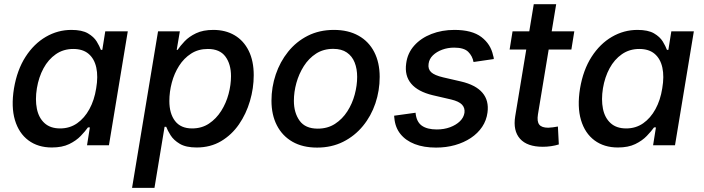

<svg xmlns="http://www.w3.org/2000/svg" viewBox="-20 -696 3372 920"><path d="M228.5 10.7Q162.1 10.7 116.2 -23.4Q70.3 -57.6 51.5 -120.8Q32.7 -184.1 46.9 -272Q62 -361.3 102.3 -423.8Q142.6 -486.3 199.7 -519.5Q256.8 -552.7 322.3 -552.7Q373 -552.7 401.4 -536.1Q429.7 -519.5 443.4 -497.1Q457 -474.6 463.4 -457H470.2L484.4 -545.9H592.3L502 0H397L410.6 -85.4H401.4Q388.7 -67.4 366.9 -44.7Q345.2 -22 311.5 -5.6Q277.8 10.7 228.5 10.7ZM268.1 -80.6Q314 -80.6 349.4 -105.2Q384.8 -129.9 408.4 -173.1Q432.1 -216.3 440.9 -272.9Q450.7 -329.6 441.4 -372.1Q432.1 -414.6 404.5 -438Q377 -461.4 331.1 -461.4Q283.7 -461.4 247.6 -436.3Q211.4 -411.1 188.5 -368.7Q165.5 -326.2 156.7 -272.9Q147.9 -218.8 156.7 -175Q165.5 -131.3 193.4 -106Q221.2 -80.6 268.1 -80.6Z M612.8 204.1 737.3 -545.9H841.8L826.7 -457H831.1Q843.3 -475.6 864.5 -498Q885.7 -520.5 919.4 -536.6Q953.1 -552.7 1002.4 -552.7Q1060.5 -552.7 1104 -527.1Q1147.5 -501.5 1171.6 -452.9Q1195.8 -404.3 1195.8 -335.4Q1195.8 -273.4 1177.7 -211.9Q1159.7 -150.4 1125 -100.1Q1090.3 -49.8 1039.3 -19.5Q988.3 10.7 922.4 10.7Q871.1 10.7 841.6 -6.8Q812 -24.4 797.4 -47.9Q782.7 -71.3 776.4 -88.4H768.6L720.2 204.1ZM900.4 -80.6Q946.8 -80.6 981.4 -103.8Q1016.1 -127 1039.8 -164.3Q1063.5 -201.7 1075.2 -245.6Q1086.9 -289.6 1086.9 -331.1Q1086.9 -388.7 1060.1 -425Q1033.2 -461.4 976.1 -461.4Q930.2 -461.4 895.8 -439.2Q861.3 -417 838.1 -380.6Q814.9 -344.2 803.2 -300Q791.5 -255.9 791.5 -211.9Q791.5 -151.9 818.8 -116.2Q846.2 -80.6 900.4 -80.6Z M1499.5 11.2Q1430.7 11.2 1381.8 -16.6Q1333 -44.4 1306.9 -95Q1280.8 -145.5 1280.8 -213.4Q1280.8 -278.3 1301.3 -339.1Q1321.8 -399.9 1360.6 -448.2Q1399.4 -496.6 1454.8 -524.7Q1510.3 -552.7 1580.1 -552.7Q1648.4 -552.7 1697.8 -525.1Q1747.1 -497.6 1773.2 -446.8Q1799.3 -396 1799.3 -327.6Q1799.3 -261.7 1778.8 -200.9Q1758.3 -140.1 1719 -92.3Q1679.7 -44.4 1624.3 -16.6Q1568.8 11.2 1499.5 11.2ZM1502.4 -79.6Q1549.8 -79.6 1585.2 -102.5Q1620.6 -125.5 1644.3 -162.4Q1668 -199.2 1679.7 -242.9Q1691.4 -286.6 1691.4 -327.6Q1691.4 -366.2 1679.4 -396.5Q1667.5 -426.8 1642.1 -444.3Q1616.7 -461.9 1576.7 -461.9Q1529.8 -461.9 1494.6 -439.2Q1459.5 -416.5 1435.8 -379.2Q1412.1 -341.8 1400.1 -298.3Q1388.2 -254.9 1388.2 -212.9Q1388.2 -155.8 1415.5 -117.7Q1442.9 -79.6 1502.4 -79.6Z M2069.3 11.2Q2010.7 11.2 1967.3 -5.6Q1923.8 -22.5 1898.7 -54Q1873.5 -85.4 1869.6 -130.4Q1869.1 -133.3 1868.9 -136Q1868.7 -138.7 1868.7 -141.6L1971.2 -155.8Q1975.1 -112.8 2000.7 -94.2Q2026.4 -75.7 2072.8 -75.7Q2107.9 -75.7 2136.7 -86.4Q2165.5 -97.2 2183.8 -115Q2202.1 -132.8 2205.6 -155.8Q2208.5 -179.2 2193.6 -194.8Q2178.7 -210.4 2142.1 -219.2L2053.7 -239.7Q1982.4 -256.8 1950.2 -295.2Q1918 -333.5 1926.3 -392.1Q1932.6 -441.4 1964.8 -477.5Q1997.1 -513.7 2047.4 -533.2Q2097.7 -552.7 2157.2 -552.7Q2241.7 -552.7 2286.6 -518.6Q2331.5 -484.4 2342.8 -430.2Q2344.2 -426.3 2345.2 -421.9Q2346.2 -417.5 2346.2 -413.1L2249 -398.9Q2243.7 -427.7 2223.4 -447.8Q2203.1 -467.8 2156.2 -467.8Q2126 -467.8 2099.1 -458Q2072.3 -448.2 2054.4 -430.9Q2036.6 -413.6 2033.7 -390.6Q2029.8 -365.2 2045.9 -350.1Q2062 -335 2104 -325.2L2188.5 -305.7Q2259.8 -289.1 2291.7 -251.5Q2323.7 -213.9 2315.9 -156.7Q2311 -119.1 2290.3 -88.1Q2269.5 -57.1 2236.1 -34.9Q2202.6 -12.7 2160.2 -0.7Q2117.7 11.2 2069.3 11.2Z M2731.9 -545.9 2717.8 -458.5H2421.9L2436 -545.9ZM2537.6 -675.8H2645L2557.6 -147.5Q2552.2 -113.8 2564 -98.9Q2575.7 -84 2606.9 -84Q2615.2 -84 2629.2 -85.9Q2643.1 -87.9 2653.3 -89.8L2657.7 -3.9Q2640.6 1.5 2620.6 4.4Q2600.6 7.3 2581.1 7.3Q2505.9 7.3 2471.7 -31.2Q2437.5 -69.8 2448.7 -138.7Z M2940.9 10.7Q2874.5 10.7 2828.6 -23.4Q2782.7 -57.6 2763.9 -120.8Q2745.1 -184.1 2759.3 -272Q2774.4 -361.3 2814.7 -423.8Q2855 -486.3 2912.1 -519.5Q2969.2 -552.7 3034.7 -552.7Q3085.4 -552.7 3113.8 -536.1Q3142.1 -519.5 3155.8 -497.1Q3169.4 -474.6 3175.8 -457H3182.6L3196.8 -545.9H3304.7L3214.4 0H3109.4L3123 -85.4H3113.8Q3101.1 -67.4 3079.3 -44.7Q3057.6 -22 3023.9 -5.6Q2990.2 10.7 2940.9 10.7ZM2980.5 -80.6Q3026.4 -80.6 3061.8 -105.2Q3097.2 -129.9 3120.8 -173.1Q3144.5 -216.3 3153.3 -272.9Q3163.1 -329.6 3153.8 -372.1Q3144.5 -414.6 3116.9 -438Q3089.4 -461.4 3043.5 -461.4Q2996.1 -461.4 2960 -436.3Q2923.8 -411.1 2900.9 -368.7Q2877.9 -326.2 2869.1 -272.9Q2860.4 -218.8 2869.1 -175Q2877.9 -131.3 2905.8 -106Q2933.6 -80.6 2980.5 -80.6Z"/></svg>

Font: Inter Medium
Style: Italic
Weight: 500
Italic angle: -9.3988°
Designer: Rasmus Andersson
Foundry: rsms
Version: Version 4.001;git-66647c0bb